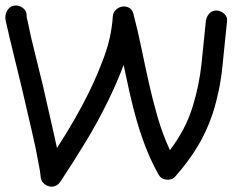

<svg xmlns="http://www.w3.org/2000/svg" viewBox="-20 -698 868 709"><path d="M203.1 -27.3Q194.3 -14.6 182.6 -10.7Q170.9 -6.8 159.7 -10.3Q148.4 -13.7 139.6 -22.9Q130.9 -32.2 129.9 -46.9Q127.9 -60.5 127.9 -64.5Q126 -72.3 125 -80.1Q124 -87.9 122.1 -95.7Q118.2 -115.2 114.7 -134.8Q111.3 -154.3 106.4 -173.8Q95.7 -223.6 84 -272Q72.3 -320.3 61.5 -369.1Q50.8 -413.1 40 -457.5Q29.3 -502 18.6 -545.9Q14.6 -560.5 11.7 -575.2Q8.8 -589.8 4.9 -604.5Q2.9 -612.3 1 -621.6Q-1 -630.9 0 -638.7Q2 -655.3 12.2 -666.5Q22.5 -677.7 39.1 -677.7Q53.7 -677.7 66.9 -666.5Q80.1 -655.3 78.1 -638.7Q79.1 -632.8 79.6 -628.9Q80.1 -625 82 -620.1Q85 -604.5 88.4 -589.8Q91.8 -575.2 94.7 -560.5Q105.5 -514.6 116.7 -470.2Q127.9 -425.8 138.7 -380.9Q149.4 -332 160.6 -284.2Q171.9 -236.3 182.6 -187.5Q184.6 -177.7 186.5 -168.9Q188.5 -160.2 190.4 -151.4Q222.7 -201.2 252.4 -252.4Q282.2 -303.7 308.6 -357.4Q340.8 -422.9 366.2 -493.2Q391.6 -563.5 396.5 -636.7Q397.5 -652.3 408.2 -662.1Q418.9 -671.9 431.6 -673.8Q444.3 -675.8 456.5 -669.4Q468.8 -663.1 472.7 -646.5Q489.3 -584 502.4 -519.5Q515.6 -455.1 529.8 -391.6Q543.9 -328.1 562 -265.6Q580.1 -203.1 607.4 -143.6Q635.7 -180.7 657.2 -221.2Q678.7 -261.7 692.4 -307.6Q715.8 -383.8 724.1 -462.4Q732.4 -541 740.2 -620.1Q742.2 -635.7 752.4 -647.5Q762.7 -659.2 779.3 -659.2Q793.9 -659.2 807.1 -647.9Q820.3 -636.7 818.4 -620.1Q809.6 -533.2 800.8 -447.8Q792 -362.3 765.6 -279.3Q743.2 -211.9 708.5 -155.3Q673.8 -98.6 627 -45.9Q614.3 -32.2 594.2 -34.7Q574.2 -37.1 565.4 -53.7Q539.1 -100.6 519.5 -150.4Q500 -200.2 485.4 -251Q470.7 -301.8 459 -354Q447.3 -406.2 436.5 -458Q411.1 -390.6 378.9 -325.2Q340.8 -247.1 295.9 -173.3Q251 -99.6 203.1 -27.3Z"/></svg>

Font: Schoolbell
Style: Regular
Weight: 400
Designer: Font Diner, Inc
Foundry: Font Diner, Inc
Version: Version 1.001